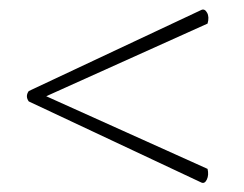

<svg xmlns="http://www.w3.org/2000/svg" viewBox="-20 -555 517 407"><path d="M41 -340Q33 -351 41 -362L407 -534Q414 -537 419 -528Q424 -519 420 -505L78 -351L420 -197Q423 -184 418.5 -174.5Q414 -165 407 -168Z"/></svg>

Font: Arima Thin
Style: Regular
Weight: 100
Designer: Joana Correia and Natanael Gama
Foundry: NDISCOVER
Version: Version 1.101;gftools[0.9.23]